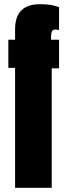

<svg xmlns="http://www.w3.org/2000/svg" viewBox="-20 -888 320 908"><path d="M51.3 0V-566.9H19.5V-700.2H51.3V-750Q51.3 -868.2 169.4 -868.2Q225.1 -868.2 259.3 -854V-746.1Q247.1 -748.5 243.2 -748.5Q228 -748.5 224.6 -737.5Q221.2 -726.6 221.2 -709.5V-700.2H259.3V-564.9H224.6V0Z"/></svg>

Font: Anton SC
Style: Regular
Weight: 400
Designer: Vernon Adams
Foundry: Vernon Adams
Version: Version 2.116; ttfautohint (v1.8.4.7-5d5b)